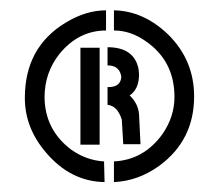

<svg xmlns="http://www.w3.org/2000/svg" viewBox="-20 -707 435 381"><path d="M193.4 -499V-534.2H197.3Q219.7 -535.2 220.7 -554.7Q217.8 -575.2 197.3 -577.1H193.4V-613.3Q246.1 -613.3 254.9 -570.3Q255.9 -563.5 255.9 -556.6Q254.9 -529.3 237.3 -517.6Q253.9 -502 255.9 -480.5L258.8 -420.9H224.6L221.7 -469.7Q212.9 -497.1 193.4 -499ZM187.5 -345.7Q120.1 -346.7 71.3 -404.3Q29.3 -453.1 29.3 -512.7Q29.3 -613.3 110.4 -662.1Q150.4 -686.5 190.4 -686.5V-646.5Q135.7 -646.5 97.7 -599.6Q68.4 -562.5 68.4 -513.7Q69.3 -449.2 121.1 -410.2Q151.4 -388.7 186.5 -386.7ZM206.1 -345.7V-386.7Q265.6 -389.6 302.7 -441.4Q326.2 -475.6 326.2 -514.6Q326.2 -585.9 269.5 -625Q239.3 -646.5 206.1 -646.5V-686.5Q264.6 -685.5 313.5 -638.7Q365.2 -587.9 365.2 -515.6Q365.2 -428.7 295.9 -377.9Q253.9 -347.7 206.1 -345.7ZM139.6 -419.9V-612.3H177.7V-419.9Z"/></svg>

Font: Post No Bills Jaffna ExtraBold
Style: Regular
Weight: 800
Designer: Kosala Senevirathne, Siva Puranthara, Lasantha Premarathna, Tharique Azeez
Foundry: Mooniak
Version: Version 1.220 ; ttfautohint (v1.6)